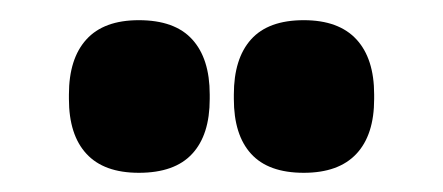

<svg xmlns="http://www.w3.org/2000/svg" viewBox="-20 -708 450 195"><path d="M121 -532.5Q85.5 -532.5 67.8 -551.8Q50 -571 50 -607.5V-612Q50 -648.5 67.8 -668Q85.5 -687.5 121 -687.5Q157.5 -687.5 175.2 -668Q193 -648.5 193 -612V-607.5Q193 -571 175.2 -551.8Q157.5 -532.5 121 -532.5ZM288.5 -532.5Q252.5 -532.5 235 -551.8Q217.5 -571 217.5 -607.5V-612Q217.5 -648.5 235 -668Q252.5 -687.5 288.5 -687.5Q324 -687.5 342 -668Q360 -648.5 360 -612V-607.5Q360 -571 342 -551.8Q324 -532.5 288.5 -532.5Z"/></svg>

Font: Anek Odia SemiCondensed ExtraBold
Style: Regular
Weight: 800
Width: 4
Designer: Yesha Goshar & Mahesh Sahu (Odia), Yesha Goshar (Latin)
Foundry: Ek Type
Version: Version 1.003